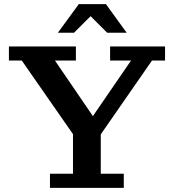

<svg xmlns="http://www.w3.org/2000/svg" viewBox="-20 -906 838 926"><path d="M259 -748 360 -886H491L591 -748H497L417 -828L337 -748ZM221 0V-68H332V-259L85 -614H23V-682H346V-614H245L428 -346L612 -614H511V-682H776V-614H713L466 -258V-68H577V0Z"/></svg>

Font: Montagu Slab 16pt Medium
Style: Regular
Weight: 500
Designer: Florian Karsten
Foundry: Florian Karsten
Version: Version 1.000; ttfautohint (v1.8.3)